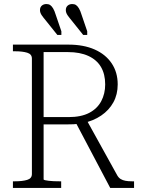

<svg xmlns="http://www.w3.org/2000/svg" viewBox="-20 -931 706 951"><path d="M384 -858 412 -776V-758H392L336 -828Q324 -842 315 -855Q306 -868 306 -881Q306 -895 315 -903Q324 -911 338 -911Q349 -911 356.5 -906Q364 -901 371 -889.5Q378 -878 384 -858ZM256 -858 284 -776V-758H264L208 -828Q196 -842 187 -855Q178 -868 178 -881Q178 -895 187 -903Q196 -911 210 -911Q221 -911 228.5 -906Q236 -901 243 -889.5Q250 -878 256 -858ZM353 -328 526 0H644V-33H633Q615 -33 601.5 -35.5Q588 -38 578 -44Q568 -50 561 -62L406 -342ZM196 -43V-673H317Q376 -673 417.5 -654Q459 -635 480 -599.5Q501 -564 501 -513Q501 -467 481.5 -430Q462 -393 422 -372Q382 -351 319 -351H182V-315H319Q332 -315 344 -315.5Q356 -316 367.5 -317.5Q379 -319 390 -321Q442 -332 481 -358.5Q520 -385 541.5 -424Q563 -463 563 -513Q563 -573 533 -617.5Q503 -662 448.5 -686Q394 -710 319 -710H44V-677H55Q91 -677 114.5 -670Q138 -663 138 -641V-69Q138 -47 114.5 -40Q91 -33 55 -33H44V0H283V-33H273Q260 -33 246.5 -33.5Q233 -34 221.5 -35.5Q210 -37 203 -38.5Q196 -40 196 -43Z"/></svg>

Font: Roboto Serif 36pt ExtraLight
Style: Regular
Weight: 250
Designer: Greg Gazdowicz
Foundry: Commercial Type
Version: Version 1.008